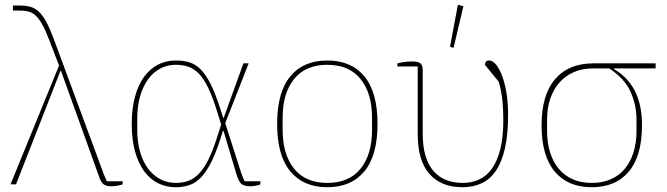

<svg xmlns="http://www.w3.org/2000/svg" viewBox="-20 -771 2788 803"><path d="M227 -497 185 -606Q170 -645 156.5 -669Q143 -693 129 -706Q115 -719 98 -723Q81 -727 57 -727H34V-748H59Q86 -748 105.5 -743Q125 -738 141.5 -723Q158 -708 172.5 -681.5Q187 -655 203 -613L415 -40Q421 -25 427 -13H493V0Q485 3 472.5 5.5Q460 8 445 8Q424 8 413 -0.5Q402 -9 394 -33L235 -475H233L47 0H24Z M1069 0Q1063 3 1051 5.5Q1039 8 1027 8Q1001 8 989.5 -2Q978 -12 969 -42L915 -223H912L901 -188Q881 -126 860.5 -87Q840 -48 817.5 -26Q795 -4 769.5 4Q744 12 715 12Q675 12 641.5 -4.5Q608 -21 583.5 -54Q559 -87 545 -136.5Q531 -186 531 -252Q531 -318 545 -368Q559 -418 583.5 -451Q608 -484 641.5 -501Q675 -518 715 -518Q746 -518 771.5 -510.5Q797 -503 819 -481Q841 -459 860.5 -420.5Q880 -382 900 -320L913 -279H916L998 -506H1020L922 -256L988 -50Q995 -29 1003 -13H1069ZM887 -308Q869 -365 851.5 -402Q834 -439 813.5 -461Q793 -483 769 -491.5Q745 -500 715 -500Q680 -500 650.5 -484.5Q621 -469 599.5 -439.5Q578 -410 566 -368.5Q554 -327 554 -276V-228Q554 -177 566 -135.5Q578 -94 599.5 -65.5Q621 -37 650.5 -21.5Q680 -6 715 -6Q744 -6 767.5 -14.5Q791 -23 811.5 -44Q832 -65 850.5 -101.5Q869 -138 887 -194L905 -250Z M1349 -6Q1440 -6 1488 -65.5Q1536 -125 1536 -228V-278Q1536 -381 1488 -440.5Q1440 -500 1349 -500Q1258 -500 1210 -440.5Q1162 -381 1162 -278V-228Q1162 -125 1210 -65.5Q1258 -6 1349 -6ZM1349 12Q1249 12 1194 -54.5Q1139 -121 1139 -253Q1139 -385 1194 -451.5Q1249 -518 1349 -518Q1449 -518 1504 -451.5Q1559 -385 1559 -253Q1559 -121 1504 -54.5Q1449 12 1349 12Z M1642 -506Q1653 -509 1668.5 -511.5Q1684 -514 1705 -514Q1729 -514 1738.5 -506Q1748 -498 1748 -475V-211Q1748 -157 1760 -118Q1772 -79 1794.5 -54Q1817 -29 1847.5 -17.5Q1878 -6 1916 -6Q1954 -6 1985.5 -21Q2017 -36 2039 -68Q2061 -100 2073 -149.5Q2085 -199 2085 -268Q2085 -315 2081 -352.5Q2077 -390 2066 -429L2008 -500Q2008 -508 2012.5 -513Q2017 -518 2026 -518Q2040 -518 2054 -501.5Q2068 -485 2079.5 -455Q2091 -425 2098 -383.5Q2105 -342 2105 -292Q2105 -209 2092 -151.5Q2079 -94 2054.5 -57.5Q2030 -21 1994.5 -4.5Q1959 12 1914 12Q1825 12 1776 -43.5Q1727 -99 1727 -211V-493H1642ZM1862 -575 1895 -751 1918 -745 1877 -571Z M2548 -485V-482Q2605 -449 2635 -391Q2665 -333 2665 -247Q2665 -119 2610 -53.5Q2555 12 2455 12Q2355 12 2300 -53.5Q2245 -119 2245 -247Q2245 -374 2301.5 -440Q2358 -506 2461 -506H2722V-485ZM2455 -6Q2500 -6 2535 -21.5Q2570 -37 2593.5 -65.5Q2617 -94 2629.5 -134Q2642 -174 2642 -223V-271Q2642 -330 2618 -385.5Q2594 -441 2528 -485H2461Q2415 -485 2379 -469Q2343 -453 2318.5 -424.5Q2294 -396 2281 -357Q2268 -318 2268 -271V-223Q2268 -174 2280.5 -134Q2293 -94 2316.5 -65.5Q2340 -37 2375 -21.5Q2410 -6 2455 -6Z"/></svg>

Font: IBM Plex Serif Thin
Style: Regular
Weight: 100
Designer: Mike Abbink, Paul van der Laan, Pieter van Rosmalen
Foundry: Bold Monday
Version: Version 3.001